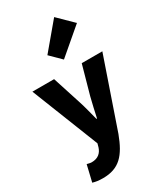

<svg xmlns="http://www.w3.org/2000/svg" viewBox="-280 -1053 1164 1372"><g transform="rotate(-30 302.0 -367.0)"><path d="M143 219C278 219 340 147 395 1L591 -569H421L355 -333C342 -279 329 -226 318 -172H313C298 -228 286 -281 269 -333L193 -569H14L232 -17L224 12C211 52 183 80 129 80C116 80 101 75 91 73L59 208C83 215 106 219 143 219ZM324 -655 535 -835 415 -953 237 -741Z"/></g></svg>

Font: ChiuKong Gothic MN Heavy
Style: Regular
Weight: 900
Designer: Ryoko NISHIZUKA 西塚涼子 (kana, bopomofo & ideographs); Paul D. Hunt (Latin, Greek & Cyrillic); Sandoll Communications 산돌커뮤니
Foundry: Adobe
Version: Version 1.300